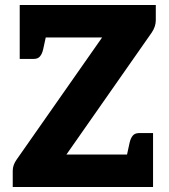

<svg xmlns="http://www.w3.org/2000/svg" viewBox="-20 -749 675 769"><path d="M31 0V-65Q31 -77 35 -88Q39 -99 46 -109L389 -599H59V-729H604V-668Q604 -643 588 -619L246 -130H593V0ZM484 -108 499 -177Q503 -195 511.5 -205.5Q520 -216 537 -216H593V-130ZM168 -621 153 -552Q149 -534 140.5 -523.5Q132 -513 115 -513H59V-599Z"/></svg>

Font: Aleo Black
Style: Regular
Weight: 900
Designer: Alessio Laiso
Foundry: Alessio Laiso
Version: Version 2.001;gftools[0.9.29]